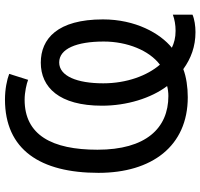

<svg xmlns="http://www.w3.org/2000/svg" viewBox="-37 -728 806 772"><g transform="rotate(-90 366.0 -342.0)"><path d="M674 -331C674 -514 596 -581 500 -581C401 -581 327 -507 327 -335C327 -235 357 -138 406 -73C395 -70 380 -68 366 -68C236 -68 150 -159 150 -353C150 -536 209 -646 351 -646C381 -646 416 -638 431 -632L455 -708C432 -717 393 -725 352 -725C150 -725 57 -583 57 -349C57 -135 164 10 361 10C401 10 443 4 474 -8C517 23 565 41 623 41C647 41 675 37 693 29V-50C674 -43 652 -39 628 -39C600 -39 579 -45 560 -54C618 -101 674 -200 674 -331ZM585 -328C585 -233 549 -145 492 -102C448 -153 417 -235 417 -330C417 -435 446 -507 501 -507C556 -507 585 -437 585 -328Z"/></g></svg>

Font: Noto Sans Thai
Style: Regular
Weight: 400
Designer: Monotype Design Team
Foundry: Monotype Imaging Inc.
Version: Version 1.901